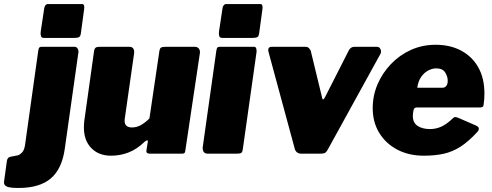

<svg xmlns="http://www.w3.org/2000/svg" viewBox="-113 -762 2440 952"><path d="M208 -23Q194 76 138.5 123Q83 170 -21 170Q-66 170 -80.5 162.5Q-95 155 -93 139L-79 37Q-78 29 -74 23Q-70 17 -60 15L-24 8Q-14 5 -3.5 -6Q7 -17 11 -42L77 -513Q79 -524 82.5 -527Q86 -530 95 -530H257Q266 -530 271.5 -521.5Q277 -513 276 -504L208 -23ZM288 -597Q286 -582 279 -578Q272 -574 255 -574H104Q93 -574 90 -583.5Q87 -593 89 -606L106 -719Q109 -742 126 -742H294Q302 -742 304 -733.5Q306 -725 304 -715Z M437 10Q377 10 340 -27.5Q303 -65 303 -130Q303 -138 303.5 -147Q304 -156 305 -163L353 -506Q355 -521 361 -525.5Q367 -530 383 -530H529Q542 -530 548 -521Q554 -512 552 -498L506 -176Q505 -172 505 -168.5Q505 -165 505 -163Q505 -145 515 -137.5Q525 -130 541 -130Q567 -130 589.5 -144Q612 -158 628 -175L677 -507Q679 -522 685.5 -526Q692 -530 709 -530H852Q866 -530 873 -521Q880 -512 878 -498L806 -16Q805 -6 801.5 -3Q798 0 789 0H631Q623 0 617.5 -3Q612 -6 613 -16L620 -60Q621 -66 616.5 -66Q612 -66 604 -59Q567 -23 525.5 -6.5Q484 10 437 10Z M1091 -23Q1089 -7 1082.5 -3.5Q1076 0 1059 0H918Q903 0 897 -9Q891 -18 892 -31L960 -513Q962 -524 965.5 -527Q969 -530 978 -530H1147Q1155 -530 1157.5 -521.5Q1160 -513 1159 -504ZM1172 -597Q1170 -582 1163 -578Q1156 -574 1139 -574H988Q977 -574 974 -583.5Q971 -593 973 -606L990 -719Q993 -742 1010 -742H1178Q1186 -742 1188 -733.5Q1190 -725 1188 -715Z M1756 -530Q1768 -530 1773.5 -518.5Q1779 -507 1774 -496L1512 -20Q1505 -7 1497.5 -3.5Q1490 0 1475 0H1381Q1366 0 1357.5 -8.5Q1349 -17 1347 -30L1218 -506Q1213 -530 1235 -530H1404Q1413 -530 1420.5 -521.5Q1428 -513 1429 -505L1485 -274Q1489 -260 1501 -285L1618 -515Q1628 -530 1644 -530H1756Z M1989 10Q1914 10 1857 -20Q1800 -50 1767.5 -103Q1735 -156 1735 -226Q1735 -288 1759 -344Q1783 -400 1825.5 -444.5Q1868 -489 1924.5 -514.5Q1981 -540 2047 -540Q2119 -540 2173.5 -511Q2228 -482 2258.5 -428Q2289 -374 2289 -298Q2289 -285 2288 -271Q2287 -257 2285 -243Q2284 -234 2279 -231.5Q2274 -229 2261 -229H1952Q1940 -229 1937 -214Q1934 -199 1934 -187Q1934 -153 1958 -137.5Q1982 -122 2019 -122Q2048 -122 2075 -134Q2102 -146 2133 -176Q2139 -182 2145.5 -181.5Q2152 -181 2161 -177L2246 -140Q2272 -129 2254 -108Q2210 -60 2170 -34.5Q2130 -9 2086.5 0.5Q2043 10 1989 10ZM2082 -327Q2092 -327 2099.5 -335.5Q2107 -344 2107 -362Q2107 -382 2094.5 -402.5Q2082 -423 2050 -423Q2030 -423 2009.5 -412Q1989 -401 1974.5 -379.5Q1960 -358 1956 -327Z"/></svg>

Font: Libre Franklin Thin Black
Style: Italic
Weight: 900
Italic angle: -8°
Version: Version 2.000